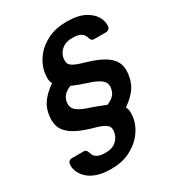

<svg xmlns="http://www.w3.org/2000/svg" viewBox="-200 -829 995 1088"><g transform="rotate(-30 297.5 -285.0)"><path d="M207 140Q152 140 114 126.5Q76 113 53.5 90.5Q31 68 22 43Q13 18 17 -3Q18 -13 25.5 -19Q33 -25 42 -25H121Q129 -25 134 -21Q139 -17 143 -7Q146 5 153 17Q160 29 177.5 36.5Q195 44 227 44Q269 44 293.5 22.5Q318 1 324 -29Q329 -51 322.5 -65.5Q316 -80 292 -92Q268 -104 217 -117Q148 -138 109 -164.5Q70 -191 57.5 -227.5Q45 -264 56 -316Q65 -358 93 -391Q121 -424 158 -449Q150 -466 149.5 -486.5Q149 -507 154 -531Q164 -577 196 -618Q228 -659 280.5 -684.5Q333 -710 403 -710Q477 -710 520.5 -686.5Q564 -663 581.5 -630Q599 -597 594 -567Q593 -558 585 -552Q577 -546 568 -546H490Q480 -546 475.5 -550.5Q471 -555 467 -564Q464 -576 457 -587.5Q450 -599 433 -606.5Q416 -614 384 -614Q342 -614 317 -593Q292 -572 286 -542Q282 -519 288 -504.5Q294 -490 318.5 -478.5Q343 -467 393 -453Q463 -432 502 -405.5Q541 -379 553.5 -342.5Q566 -306 554 -254Q545 -212 517.5 -179Q490 -146 452 -121Q461 -104 461.5 -83.5Q462 -63 457 -39Q447 7 414 48Q381 89 329 114.5Q277 140 207 140ZM369 -186Q396 -197 411.5 -212Q427 -227 432 -250Q438 -272 431.5 -289Q425 -306 402 -320.5Q379 -335 332 -350Q301 -360 280 -368Q259 -376 241 -384Q214 -374 198.5 -358Q183 -342 178 -320Q174 -299 179.5 -282Q185 -265 208.5 -250Q232 -235 280 -220Q326 -204 369 -186Z"/></g></svg>

Font: Rubik Light Medium
Style: Italic
Weight: 500
Italic angle: -12°
Version: Version 2.104